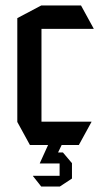

<svg xmlns="http://www.w3.org/2000/svg" viewBox="-20 -528 378 699"><path d="M89 0 43 -84V-85H313V-84L267 0ZM43 -85V-462L130 -508H131V-85ZM131 -423V-508H275L321 -424V-423ZM172 67 182 27H209L242 66V67ZM125 67V66L155 0H204V1L172 67ZM130 151 100 113V112H197V151ZM197 151V67H242V122L198 151Z"/></svg>

Font: Foldit
Style: Regular
Weight: 400
Version: Version 1.003